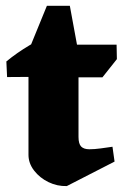

<svg xmlns="http://www.w3.org/2000/svg" viewBox="-20 -627 442 664"><path d="M211 16.5Q178 17.5 147.8 2.9Q117.5 -11.8 98 -37Q78.5 -62.2 78.5 -91.5V-451.2L142.2 -607H221.5L251.5 -444V-153.5Q251.5 -129.5 260.8 -120.1Q270 -110.8 289 -110.8Q306.5 -110.8 328.6 -113.8Q350.8 -116.8 369 -119.5L376.2 -68.2ZM4.5 -360.5 2 -414.5Q38 -444.2 82.2 -470.5Q126.5 -496.8 178.8 -522.2L205.5 -430.5L191.5 -361.8ZM200.8 -359.5V-472.5H383.2L384.2 -422.5L334.2 -359.5Z"/></svg>

Font: Eczar
Style: Regular
Weight: 400
Designer: Vaibhav Singh
Foundry: Rosetta Type Foundry
Version: Version 2.000